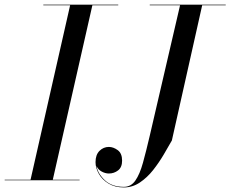

<svg xmlns="http://www.w3.org/2000/svg" viewBox="-60 -770 984 820"><path d="M-40 -2.5H70.5L239.5 -747.5H125V-750H445V-747.5H334.5L165.5 -2.5H280V0H-40ZM579.5 -750H904V-747.5H803.5L674 -170Q659 -143.5 639 -109.5Q619 -75.5 593.8 -43.5Q568.5 -11.5 537.2 9.5Q506 30.5 469 30.5Q430.5 30.5 403.5 14Q376.5 -2.5 362.2 -27.5Q348 -52.5 348 -77.5Q348 -109 365 -125.8Q382 -142.5 405 -142.5Q424 -142.5 442.8 -128.8Q461.5 -115 461.5 -84Q461.5 -55.5 444.2 -42.2Q427 -29 405 -29Q389.5 -29 374 -37.5Q358.5 -46 352 -61.5Q358 -28 388 0Q418 28 469 28Q499.5 28 518.2 1Q537 -26 550.5 -74.8Q564 -123.5 579.5 -190L709 -747.5H579.5Z"/></svg>

Font: Bodoni* 72pt
Style: Italic
Weight: 400
Italic angle: -13°
Version: Version 2.3